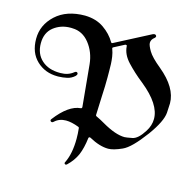

<svg xmlns="http://www.w3.org/2000/svg" viewBox="-121 -826 1135 1117"><g transform="rotate(15 446.0 -267.5)"><path d="M280.8 -366.7Q286.1 -371.1 291 -371.1Q294.9 -371.1 297.9 -368.2Q300.8 -365.2 300.8 -361.3Q300.8 -355 293 -347.2Q273.4 -329.6 248.3 -324Q223.1 -318.4 196.8 -317.9H196.3H195.8H193.8H193.4H192.9H192.4H191.9H191.4H190.9Q116.7 -317.9 65.9 -365.7Q15.1 -413.6 15.1 -497.1Q15.1 -580.6 80.1 -640.6Q145.5 -700.7 256.3 -700.7Q323.2 -699.2 369.6 -667Q416 -634.8 441.4 -590.8Q443.8 -586.4 447.3 -586.4Q449.7 -586.4 451.7 -587.9L663.1 -697.8Q669.9 -700.7 673.8 -700.7Q680.2 -700.7 683.1 -696.8Q686 -692.9 686 -689.9Q686 -685.5 680.2 -680.2Q660.2 -666 660.2 -645Q660.2 -630.4 678.7 -598.6Q697.3 -566.9 754.9 -520Q864.7 -429.2 864.7 -335Q864.7 -330.6 861.8 -278.3Q857.9 -225.6 792.5 -135.3Q754.4 -84 723.4 -52.7Q692.4 -21.5 667 -10.3Q615.7 12.7 585.4 12.7Q533.7 12.7 469.7 -22.5Q467.8 -23.9 465.3 -23.9Q463.9 -23.9 461.2 -22.5Q458.5 -21 458 -17.1Q450.7 43.9 433.1 85.9Q414.6 127.9 378.4 162.1Q374.5 166 370.6 166Q368.2 166 365.2 163.8Q362.3 161.6 362.3 158.2Q362.3 155.3 364.7 151.4Q393.1 93.3 393.1 3.9Q393.1 -11.2 392.3 -26.9Q391.6 -42.5 389.6 -59.1Q389.6 -63.5 384.8 -65.4Q340.3 -82.5 307.1 -82.5Q266.1 -82.5 238.8 -56.6Q233.9 -51.8 229 -51.8Q226.1 -51.8 222.4 -54.4Q218.8 -57.1 218.8 -61Q218.8 -64.9 222.2 -68.8Q298.3 -168 370.6 -173.8Q377.9 -174.3 377.9 -182.6Q372.1 -246.1 366 -308.3Q359.9 -370.6 354 -434.1Q346.7 -505.9 305.7 -557.6Q264.6 -609.4 203.6 -610.4Q200.7 -610.8 197.8 -610.8Q194.8 -610.8 192.4 -610.8Q134.8 -610.8 91.3 -577.1Q48.3 -543 48.3 -479Q48.3 -415 89.8 -377.9Q130.4 -340.8 199.7 -340.8H200.2H201.7H202.1H202.6H203.1Q249.5 -340.8 280.8 -366.7ZM458 -555.2Q466.3 -532.7 469.5 -510.5Q472.7 -488.3 473.6 -467.8Q474.1 -445.8 474.4 -425.8Q474.6 -405.8 474.6 -387.2Q474.6 -334 471.4 -276.9Q468.3 -219.7 466.8 -159.2Q466.8 -153.3 471.2 -151.9Q483.4 -146.5 496.3 -139.6Q509.3 -132.8 523.4 -124.5Q605 -77.1 659.7 -77.1Q669.4 -77.1 705.1 -84Q739.3 -90.3 774.4 -146.5Q798.3 -183.6 798.3 -223.6Q798.3 -311.5 678.2 -408.7Q648.4 -432.1 624 -454.6Q599.6 -477.1 579.1 -499Q538.6 -542.5 535.6 -590.3Q535.6 -596.2 533 -597.2Q530.3 -598.1 528.3 -598.1Q526.9 -598.1 523.9 -597.2L461.9 -564.9Q457 -563 457 -558.6Q457 -558.1 458 -555.2Z"/></g></svg>

Font: UnifrakturMaguntia sl
Style: Regular
Weight: 400
Designer: j. 'mach' wust, based on a font by Peter Wiegel, original typeface by Carl Albert Fahrenwaldt 1901
Version: Version 2010-11-24